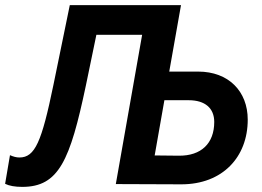

<svg xmlns="http://www.w3.org/2000/svg" viewBox="-53 -720 1024 751"><path d="M34 11C177 11 221 -92 283 -386L324 -584H503L400 0L656 1C818 1 916 -106 916 -252C916 -363 841 -440 722 -440H609L655 -700H220L156 -388C110 -165 84 -104 23 -104C11 -104 0 -107 -14 -113L-33 -1C-17 7 6 11 34 11ZM552 -112 590 -328H685C749 -328 785 -297 785 -243C785 -159 734 -110 646 -111Z"/></svg>

Font: Fixel Text 20240404 SemiBold
Style: Italic
Weight: 600
Width: 4
Italic angle: -10°
Designer: AlfaBravo + MacPaw
Foundry: Kyrylo Tkachov, Marchela Mozhyna, Serhii Makarenko, Maria Weinstein, Zakhar Kryvoshyya
Version: Version 1.211;Glyphs 3.2 (3225)